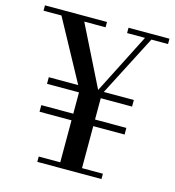

<svg xmlns="http://www.w3.org/2000/svg" viewBox="-118 -782 793 870"><g transform="rotate(15 278.0 -347.0)"><path d="M237 -25V-222H87V-253H237V-353H87V-384H225L70 -669H-14V-694H277V-669H177L318 -386L462 -669H378V-694H570V-669H492L345 -384H486V-353H339V-253H486V-222H339V-25H437V0H136V-25Z"/></g></svg>

Font: Justus
Style: Versalitas
Weight: 400
Version: Version 001.001